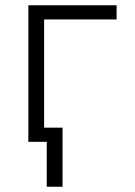

<svg xmlns="http://www.w3.org/2000/svg" viewBox="-20 -540 515 731"><path d="M158 171V0H88V-520H424V-466H148V-54H218V171Z"/></svg>

Font: Iosevka QP Light
Style: Regular
Weight: 300
Designer: Belleve Invis
Foundry: Belleve Invis
Version: Version 20.0.0; ttfautohint (v1.8.4)